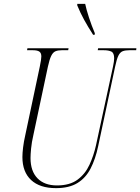

<svg xmlns="http://www.w3.org/2000/svg" viewBox="-20 -964 726 994"><path d="M270 10Q186 10 141 -32Q96 -74 96 -151Q96 -171 99.5 -200.5Q103 -230 111 -265L186 -619Q190 -638 192 -651.5Q194 -665 194 -672Q194 -690 183.5 -697Q173 -704 150 -704H120L122 -714H335L333 -704H300Q280 -704 267 -698.5Q254 -693 245 -674.5Q236 -656 228 -619L153 -266Q144 -227 141 -195.5Q138 -164 138 -146Q138 -78 174 -41Q210 -4 275 -4Q341 -4 381 -33.5Q421 -63 443 -110.5Q465 -158 477 -212L565 -619Q571 -647 571 -662Q571 -690 556.5 -697Q542 -704 517 -704H486L488 -714H686L685 -704H650Q629 -704 615.5 -699Q602 -694 593 -676Q584 -658 576 -619L488 -206Q474 -140 449 -91.5Q424 -43 381 -16.5Q338 10 270 10ZM462 -784Q435 -826 415.5 -861.5Q396 -897 380 -936V-944H421Q427 -915 440.5 -873.5Q454 -832 471 -792L470 -784Z"/></svg>

Font: Noto Serif Display Condensed ExtraLight
Style: Italic
Weight: 200
Width: 3
Italic angle: -12°
Designer: Monotype Design Team
Foundry: Monotype Imaging Inc.
Version: Version 2.009